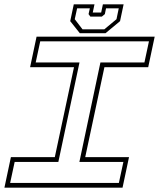

<svg xmlns="http://www.w3.org/2000/svg" viewBox="-30 -870 736 890"><path d="M-9.5 0 20.5 -141.5H224L313 -558.5H109.5L139.5 -700H687L657 -558.5H454L365 -141.5H568L538 0ZM17 -22H521L542 -119.5H338L435.5 -580.5H639.5L660.5 -678.5H156.5L135.5 -580.5H338.5L240.5 -119.5H38ZM340 -716 295.5 -772 312 -850H408L400 -812H439L447 -850H543L526.5 -772L459 -716ZM352.5 -734H453.5L510 -781L520.5 -831.5H461.5L456 -804.5L442 -793H389L380.5 -804.5L386.5 -831.5H327.5L316.5 -781Z"/></svg>

Font: Tourney Expanded ExtraLight
Style: Italic
Weight: 200
Width: 7
Italic angle: -12°
Designer: Tyler Finck
Foundry: Etcetera Type Co
Version: Version 1.010; ttfautohint (v1.8.3)